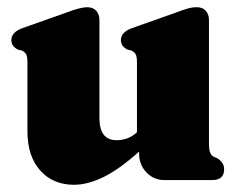

<svg xmlns="http://www.w3.org/2000/svg" viewBox="-20 -499 660 532"><path d="M56 -135V-327Q56 -343 52 -349.2Q48 -355.5 40.5 -359L30 -361.5Q11.5 -370.5 11.5 -388Q11.5 -409 40.5 -420.5L163.5 -464Q202.5 -479 221.5 -479Q238 -479 246.8 -469Q255.5 -459 255.5 -443.5V-172Q255.5 -110.5 303 -110.5Q335.5 -110.5 359.5 -132.5V-327Q359.5 -343 355.5 -349.2Q351.5 -355.5 344 -359L333.5 -361.5Q315 -370.5 315 -388Q315 -409 344 -420.5L467 -464Q488 -472 500.5 -475.5Q513 -479 525.5 -479Q541.5 -479 550.2 -469Q559 -459 559 -443.5V-104.5Q559 -84.5 562 -76.8Q565 -69 571.5 -65L582 -60.5Q601 -49 601 -30Q601 0 567.5 0H436Q406 0 385.8 -21.2Q365.5 -42.5 365.5 -73V-79Q309.5 -29 266 -8Q222.5 13 185 13Q127 13 91.5 -26.5Q56 -66 56 -135Z"/></svg>

Font: Fraunces 72pt Soft Black
Style: Regular
Weight: 900
Version: Version 1.000;[b76b70a41]